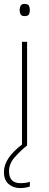

<svg xmlns="http://www.w3.org/2000/svg" viewBox="-22 -741 249 978"><path d="M103 -721Q121 -721 125.5 -711.5Q130 -702 130 -690Q130 -677 125.5 -668Q121 -659 103 -659Q88 -659 83 -668Q78 -677 78 -690Q78 -702 83 -711.5Q88 -721 103 -721ZM116 -528V0H90V-528ZM24 131Q24 192 82 192Q111 192 130 185V209Q122 212 109 214.5Q96 217 80 217Q46 217 22 196.5Q-2 176 -2 135Q-2 99 22 63.5Q46 28 98 -11L116 0Q82 27 53 60Q24 93 24 131Z"/></svg>

Font: Noto Sans Syriac Western Thin
Style: Regular
Weight: 100
Designer: Patrick Giasson and the Monotype Design Team
Foundry: Monotype Imaging Inc.
Version: Version 3.000; ttfautohint (v1.8.4.7-5d5b)